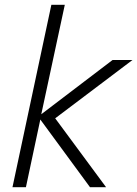

<svg xmlns="http://www.w3.org/2000/svg" viewBox="-20 -780 572 800"><path d="M32 0 194 -760H250L152 -304L449 -530H532L210 -287L422 0H355L148 -282L88 0Z"/></svg>

Font: Be Vietnam Pro ExtraLight
Style: Italic
Weight: 200
Italic angle: -12°
Designer: Lam Bao, Tony Le, Vietanh Nguyen
Foundry: Yellow Type Foundry
Version: Version 1.002; ttfautohint (v1.8.3)